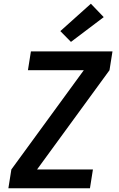

<svg xmlns="http://www.w3.org/2000/svg" viewBox="-20 -1011 640 1031"><path d="M25 0 41 -101 430 -634H130L146 -735H584L568 -634L179 -101H479L463 0ZM361 -786 304 -844 468 -991 537 -919Z"/></svg>

Font: Iosevka Extended Oblique
Style: Bold
Weight: 700
Width: 7
Italic angle: -9°
Monospace: yes
Designer: Belleve Invis
Foundry: Belleve Invis
Version: Version 32.5.0; ttfautohint (v1.8.4)